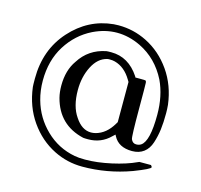

<svg xmlns="http://www.w3.org/2000/svg" viewBox="-104 -818 986 942"><g transform="rotate(15 389.0 -347.0)"><path d="M722 -349Q722 -301 717.5 -265.5Q713 -230 702 -196Q691 -162 667 -144Q643 -126 608 -126Q539 -126 513 -176Q512 -177 511.5 -179Q511 -181 510 -182L509 -183Q504 -178 497 -172Q451 -126 385 -126Q366 -126 360 -127Q231 -157 197 -286Q190 -314 190 -347Q190 -425 227 -477Q273 -550 360 -567Q366 -568 385 -568Q473 -568 528 -485L531 -479H555Q580 -479 582 -478Q586 -477 587 -468Q588 -454 588 -338Q588 -195 593 -182Q601 -163 619 -163Q634 -163 644 -170Q682 -196 682 -330Q682 -426 647 -500Q599 -595 509 -639Q449 -668 388 -668Q328 -668 268 -639Q191 -601 143.5 -525.5Q96 -450 96 -347Q96 -296 109 -250Q132 -167 194.5 -106.5Q257 -46 343 -30Q363 -26 396 -26Q457 -26 529 -42Q601 -58 650 -81L657 -84H716Q722 -78 722 -74Q722 -65 639 -33Q518 11 392 11Q315 11 247 -23Q171 -61 120 -134Q69 -207 57 -304Q56 -314 56 -347Q56 -493 145 -592.5Q234 -692 361 -704Q369 -705 386 -705Q462 -705 530 -671Q606 -633 657 -560Q708 -487 720 -391Q722 -369 722 -349ZM413 -529Q402 -532 387 -532Q377 -532 374 -531Q328 -520 301 -467Q274 -414 274 -347Q274 -264 309 -214Q343 -162 390 -162Q401 -162 413 -165Q465 -179 498 -235L504 -245V-449L498 -459Q465 -515 413 -529Z"/></g></svg>

Font: KaTeX_Main
Style: Regular
Weight: 400
Version: Version 1.1; ttfautohint (v1.3)